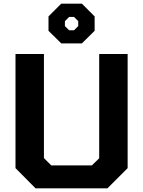

<svg xmlns="http://www.w3.org/2000/svg" viewBox="-20 -1033 785 1053"><path d="M316 -795 246 -864V-943L316 -1013H429L499 -943V-864L429 -795ZM359 -867H386L409 -890V-917L386 -940H359L336 -917V-890ZM175 0 65 -111V-737H221V-166L261 -126H484L524 -165V-737H680V-111L569 0Z"/></svg>

Font: Tomorrow SemiBold
Style: Regular
Weight: 600
Designer: Tony de Marco, Monica Rizzolli
Foundry: Just in Type
Version: Version 2.002